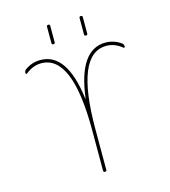

<svg xmlns="http://www.w3.org/2000/svg" viewBox="-132 -1035 1006 1139"><g transform="rotate(-15 371.0 -465.0)"><path d="M461 -820V-920Q461 -930 471 -930Q481 -930 481 -920V-820Q481 -810 471 -810Q461 -810 461 -820ZM261 -820V-920Q261 -930 271 -930Q281 -930 281 -920V-820Q281 -810 271 -810Q261 -810 261 -820ZM75 -683Q72 -681 69 -682.5Q66 -684 66 -688Q66 -702 76 -709Q119 -740 171 -740Q334 -740 370 -450Q370 -449 371 -449Q372 -449 372 -450Q408 -740 571 -740Q623 -740 666 -709Q676 -702 676 -688Q676 -684 673 -682.5Q670 -681 667 -683Q622 -720 571 -720Q381 -720 381 -260V-10Q381 0 371 0Q361 0 361 -10V-260Q361 -720 171 -720Q120 -720 75 -683Z"/></g></svg>

Font: Rounded Mplus 1c Thin
Style: Regular
Weight: 250
Version: Version 1.059.20150529